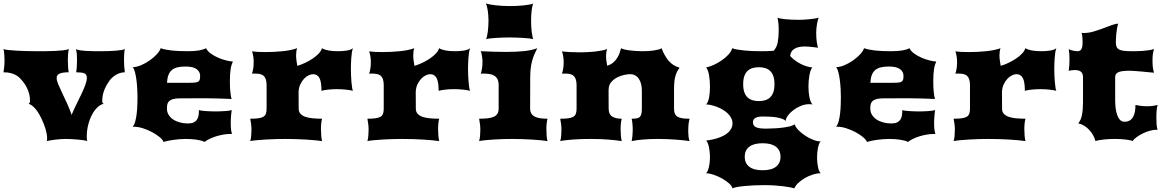

<svg xmlns="http://www.w3.org/2000/svg" viewBox="-34 -801 6629 1090"><path d="M232.4 0Q232.9 -3.4 233.2 -8.1Q233.4 -12.7 233.4 -16.6Q233.4 -37.6 225.1 -66.9Q216.8 -96.2 200.2 -130.4Q183.1 -165.5 164.6 -186Q146 -206.5 127.9 -211.9Q136.2 -214.8 136.2 -227.5Q136.2 -233.9 135.5 -244.9Q134.8 -255.9 130.9 -270.3Q127 -284.7 119.1 -301.8Q111.3 -318.8 96.7 -337.4Q88.4 -348.1 78.9 -357.7Q69.3 -367.2 56.4 -374.5Q43.5 -381.8 26.4 -386.2Q9.3 -390.6 -14.2 -390.6Q-11.7 -404.8 -10 -421.6Q-8.3 -438.5 -8.3 -459Q-8.3 -477.1 -9.8 -493.9Q-11.2 -510.7 -14.2 -522.5Q-6.8 -519.5 11.5 -517.3Q29.8 -515.1 55.2 -513.7Q80.6 -512.2 109.9 -511.2Q139.2 -510.3 168.5 -510.3Q199.7 -510.3 228.5 -510.5Q257.3 -510.7 282 -512Q306.6 -513.2 325.9 -515.6Q345.2 -518.1 356.9 -522.5Q354 -510.3 352.5 -496.1Q351.1 -481.9 351.1 -463.9Q351.1 -443.4 352.3 -424.1Q353.5 -404.8 356 -390.6Q319.3 -390.6 303.5 -382.8Q287.6 -375 287.6 -357.9Q287.6 -344.7 296.4 -323.2Q305.2 -301.8 318.4 -274.4Q331.5 -247.1 346.2 -215.1Q360.8 -183.1 372.6 -148.9Q385.3 -179.7 400.4 -210Q415.5 -240.2 428.5 -267.6Q441.4 -294.9 450.2 -318.4Q459 -341.8 459 -359.4Q459 -378.9 444.8 -384.8Q430.7 -390.6 398.4 -390.6Q400.9 -404.8 402.1 -424.1Q403.3 -443.4 403.3 -463.9Q403.3 -499 397.5 -522.5Q403.8 -518.1 418.7 -515.6Q433.6 -513.2 453.1 -512Q472.7 -510.7 494.9 -510.5Q517.1 -510.3 538.6 -510.3Q562.5 -510.3 585 -511Q607.4 -511.7 625.7 -513.4Q644 -515.1 657 -517.3Q669.9 -519.5 674.8 -522.5Q672.4 -512.7 671.1 -497.1Q669.9 -481.4 669.9 -463.9Q669.9 -443.4 671.1 -424.1Q672.4 -404.8 674.8 -390.6Q663.1 -390.6 650.4 -387.2Q637.7 -383.8 625.2 -376.7Q612.8 -369.6 601.3 -358.9Q589.8 -348.1 581.5 -334Q569.8 -316.9 562.7 -301Q555.7 -285.2 552 -271.2Q548.3 -257.3 547.4 -246.1Q546.4 -234.9 546.4 -227.5Q546.4 -214.8 554.7 -211.9Q536.6 -208 519.3 -191.7Q502 -175.3 488.5 -150.1Q475.1 -125 466.8 -92.5Q458.5 -60.1 458.5 -24.4Q458.5 -17.6 459.2 -11.5Q460 -5.4 460.9 0Q456.5 -2.4 442.4 -4.6Q428.2 -6.8 409.9 -8.5Q391.6 -10.3 372.6 -11.2Q353.5 -12.2 339.8 -12.2Q324.7 -12.2 308.8 -11Q293 -9.8 278.6 -8.1Q264.2 -6.3 252 -4.2Q239.7 -2 232.4 0Z M719.2 -81.1Q729 -92.8 734.4 -113.8Q739.7 -134.8 742.4 -159.4Q745.1 -184.1 745.8 -209Q746.6 -233.9 746.6 -252.9Q746.6 -272.9 745.1 -298.3Q743.7 -323.7 740.5 -347.9Q737.3 -372.1 732.2 -391.6Q727.1 -411.1 719.7 -419.9Q741.2 -419.9 767.1 -430.9Q793 -441.9 816.2 -458.3Q839.4 -474.6 856.4 -493.2Q873.5 -511.7 877.9 -527.3Q904.8 -518.1 941.4 -514.2Q978 -510.3 1032.2 -510.3Q1070.3 -510.3 1095.2 -514.6Q1120.1 -519 1135.7 -527.3Q1144 -510.3 1163.3 -496.6Q1182.6 -482.9 1205.3 -473.1Q1228 -463.4 1250.7 -457.8Q1273.4 -452.1 1288.1 -451.7Q1284.2 -443.4 1281 -433.6Q1277.8 -423.8 1275.6 -410.6Q1273.4 -397.5 1272.2 -379.6Q1271 -361.8 1271 -337.9Q1271 -321.3 1271.7 -305.7Q1272.5 -290 1273.9 -276.9Q1275.4 -263.7 1277.1 -253.7Q1278.8 -243.7 1280.8 -238.8Q1268.6 -239.7 1248 -240.5Q1227.5 -241.2 1203.1 -241.9Q1178.7 -242.7 1152.1 -242.9Q1125.5 -243.2 1101.6 -243.2Q1073.2 -243.2 1045.2 -242.9Q1017.1 -242.7 987.3 -242.7Q962.4 -242.7 947.8 -238.3Q933.1 -233.9 925.5 -226.3Q918 -218.8 915.8 -208Q913.6 -197.3 913.6 -184.6Q913.6 -165.5 922.9 -149.9Q932.1 -134.3 948.2 -123.3Q964.4 -112.3 986.3 -106.2Q1008.3 -100.1 1033.2 -100.1Q1053.7 -100.1 1065.9 -106.2Q1078.1 -112.3 1084.7 -122.6Q1091.3 -132.8 1093.3 -146.5Q1095.2 -160.2 1095.2 -175.8Q1101.1 -173.8 1112.8 -172.4Q1124.5 -170.9 1138.2 -170.2Q1151.9 -169.4 1165.8 -168.9Q1179.7 -168.5 1189.9 -168.5Q1200.2 -168.5 1213.4 -168.9Q1226.6 -169.4 1239.5 -170.2Q1252.4 -170.9 1263.7 -172.4Q1274.9 -173.8 1281.7 -175.8Q1280.8 -170.4 1279.5 -161.4Q1278.3 -152.3 1277.6 -142.1Q1276.9 -131.8 1276.4 -121.6Q1275.9 -111.3 1275.9 -104.5Q1275.9 -80.6 1277.6 -66.2Q1279.3 -51.8 1283.2 -40.5H1274.4Q1254.4 -40.5 1233.4 -36.9Q1212.4 -33.2 1192.9 -27.1Q1173.3 -21 1156.2 -12.7Q1139.2 -4.4 1127 4.9Q1120.1 0.5 1108.2 -2.7Q1096.2 -5.9 1081.8 -8.1Q1067.4 -10.3 1051.5 -11.2Q1035.6 -12.2 1021 -12.2Q1003.4 -12.2 984.4 -10.7Q965.3 -9.3 948 -6.6Q930.7 -3.9 916.5 -1Q902.3 2 894.5 4.9Q890.1 -7.8 871.8 -22.9Q853.5 -38.1 829.1 -51Q804.7 -64 777.3 -72.8Q750 -81.5 727.5 -81.5Q725.1 -81.5 723.1 -81.3Q721.2 -81.1 719.2 -81.1ZM1043.9 -331.1Q1063.5 -331.1 1075 -332.5Q1086.4 -334 1092.5 -338.4Q1098.6 -342.8 1100.3 -350.3Q1102.1 -357.9 1102.1 -370.6Q1102.1 -394 1082 -408.7Q1062 -423.3 1019.5 -423.3Q993.2 -423.3 974.1 -418.9Q955.1 -414.6 942.1 -403.8Q929.2 -393.1 922.4 -375.5Q915.5 -357.9 914.1 -331.1Z M1386.7 0Q1390.6 -12.7 1392.1 -30.3Q1393.6 -47.9 1393.6 -64.9Q1393.6 -80.6 1391.6 -96.2Q1389.6 -111.8 1386.7 -127Q1414.1 -127 1431.9 -129.4Q1449.7 -131.8 1460.4 -137.9Q1471.2 -144 1475.3 -155.3Q1479.5 -166.5 1479.5 -184.1V-319.8Q1479 -340.8 1474.1 -353.3Q1469.2 -365.7 1460.7 -372.3Q1452.1 -378.9 1439.7 -381.1Q1427.2 -383.3 1411.6 -383.3H1396.5Q1400.4 -393.1 1403.3 -410.4Q1406.2 -427.7 1406.2 -446.8Q1406.2 -465.3 1403.6 -482.2Q1400.9 -499 1396.5 -509.3Q1410.6 -507.3 1430.4 -506.3Q1450.2 -505.4 1473.1 -505.4Q1496.6 -505.4 1521.7 -506.6Q1546.9 -507.8 1570.8 -510.3Q1594.7 -512.7 1616 -517.1Q1637.2 -521.5 1652.8 -527.3Q1649.4 -517.6 1648.2 -507.6Q1647 -497.6 1647 -486.8Q1647 -471.7 1649.2 -456.5Q1651.4 -441.4 1653.8 -427.2Q1674.8 -433.1 1698 -444.1Q1721.2 -455.1 1741.5 -468.8Q1761.7 -482.4 1775.9 -497.6Q1790 -512.7 1793.5 -527.3Q1807.6 -519 1830.3 -514.6Q1853 -510.3 1882.3 -510.3Q1894 -510.3 1906.7 -511Q1919.4 -511.7 1931.4 -513.4Q1943.4 -515.1 1953.4 -518.6Q1963.4 -522 1969.7 -527.3Q1965.8 -517.6 1963.6 -502.9Q1961.4 -488.3 1960.2 -471.4Q1959 -454.6 1958.5 -437.3Q1958 -419.9 1958 -404.8Q1958 -389.6 1959 -370.4Q1960 -351.1 1961.4 -333.3Q1962.9 -315.4 1965.1 -302.2Q1967.3 -289.1 1969.7 -285.6Q1953.6 -289.6 1929.4 -292.2Q1905.3 -294.9 1878.9 -294.9Q1852.5 -294.9 1829.1 -292.2Q1805.7 -289.6 1791 -285.6Q1791 -337.9 1779.1 -358.9Q1767.1 -379.9 1743.7 -379.9Q1731.9 -379.9 1718 -373.3Q1704.1 -366.7 1692.1 -354Q1680.2 -341.3 1671.4 -323Q1662.6 -304.7 1661.1 -281.2L1661.6 -184.1Q1661.6 -166.5 1671.6 -155.3Q1681.6 -144 1699.2 -137.9Q1716.8 -131.8 1741.2 -129.4Q1765.6 -127 1794.4 -127Q1791.5 -116.7 1789.8 -101.6Q1788.1 -86.4 1788.1 -69.3Q1788.1 -50.8 1789.6 -32Q1791 -13.2 1794.4 0Q1778.8 -2.4 1755.9 -4.6Q1732.9 -6.8 1705.6 -8.5Q1678.2 -10.3 1647.5 -11.2Q1616.7 -12.2 1585.9 -12.2Q1562.5 -12.2 1533.4 -11.5Q1504.4 -10.7 1476.1 -9Q1447.8 -7.3 1423.6 -5.1Q1399.4 -2.9 1386.7 0Z M2051.8 0Q2055.7 -12.7 2057.1 -30.3Q2058.6 -47.9 2058.6 -64.9Q2058.6 -80.6 2056.6 -96.2Q2054.7 -111.8 2051.8 -127Q2079.1 -127 2096.9 -129.4Q2114.7 -131.8 2125.5 -137.9Q2136.2 -144 2140.4 -155.3Q2144.5 -166.5 2144.5 -184.1V-319.8Q2144 -340.8 2139.2 -353.3Q2134.3 -365.7 2125.7 -372.3Q2117.2 -378.9 2104.7 -381.1Q2092.3 -383.3 2076.7 -383.3H2061.5Q2065.4 -393.1 2068.4 -410.4Q2071.3 -427.7 2071.3 -446.8Q2071.3 -465.3 2068.6 -482.2Q2065.9 -499 2061.5 -509.3Q2075.7 -507.3 2095.5 -506.3Q2115.2 -505.4 2138.2 -505.4Q2161.6 -505.4 2186.8 -506.6Q2211.9 -507.8 2235.8 -510.3Q2259.8 -512.7 2281 -517.1Q2302.2 -521.5 2317.9 -527.3Q2314.5 -517.6 2313.2 -507.6Q2312 -497.6 2312 -486.8Q2312 -471.7 2314.2 -456.5Q2316.4 -441.4 2318.8 -427.2Q2339.8 -433.1 2363 -444.1Q2386.2 -455.1 2406.5 -468.8Q2426.8 -482.4 2440.9 -497.6Q2455.1 -512.7 2458.5 -527.3Q2472.7 -519 2495.4 -514.6Q2518.1 -510.3 2547.4 -510.3Q2559.1 -510.3 2571.8 -511Q2584.5 -511.7 2596.4 -513.4Q2608.4 -515.1 2618.4 -518.6Q2628.4 -522 2634.8 -527.3Q2630.9 -517.6 2628.7 -502.9Q2626.5 -488.3 2625.2 -471.4Q2624 -454.6 2623.5 -437.3Q2623 -419.9 2623 -404.8Q2623 -389.6 2624 -370.4Q2625 -351.1 2626.5 -333.3Q2627.9 -315.4 2630.1 -302.2Q2632.3 -289.1 2634.8 -285.6Q2618.7 -289.6 2594.5 -292.2Q2570.3 -294.9 2543.9 -294.9Q2517.6 -294.9 2494.1 -292.2Q2470.7 -289.6 2456.1 -285.6Q2456.1 -337.9 2444.1 -358.9Q2432.1 -379.9 2408.7 -379.9Q2397 -379.9 2383.1 -373.3Q2369.1 -366.7 2357.2 -354Q2345.2 -341.3 2336.4 -323Q2327.6 -304.7 2326.2 -281.2L2326.7 -184.1Q2326.7 -166.5 2336.7 -155.3Q2346.7 -144 2364.3 -137.9Q2381.8 -131.8 2406.2 -129.4Q2430.7 -127 2459.5 -127Q2456.5 -116.7 2454.8 -101.6Q2453.1 -86.4 2453.1 -69.3Q2453.1 -50.8 2454.6 -32Q2456.1 -13.2 2459.5 0Q2443.8 -2.4 2420.9 -4.6Q2397.9 -6.8 2370.6 -8.5Q2343.3 -10.3 2312.5 -11.2Q2281.7 -12.2 2251 -12.2Q2227.5 -12.2 2198.5 -11.5Q2169.4 -10.7 2141.1 -9Q2112.8 -7.3 2088.6 -5.1Q2064.5 -2.9 2051.8 0Z M2725.1 -578.6Q2728 -584 2730.7 -594.7Q2733.4 -605.5 2735.1 -619.6Q2736.8 -633.8 2738 -650.1Q2739.3 -666.5 2739.3 -683.6Q2739.3 -699.2 2738 -714.1Q2736.8 -729 2734.9 -741.9Q2732.9 -754.9 2730.2 -765.1Q2727.5 -775.4 2724.6 -781.2Q2733.4 -778.3 2747.8 -775.6Q2762.2 -772.9 2780 -771Q2797.9 -769 2817.6 -767.8Q2837.4 -766.6 2856.4 -766.6Q2874 -766.6 2894.8 -767.3Q2915.5 -768.1 2934.8 -770Q2954.1 -772 2969.7 -774.7Q2985.4 -777.3 2993.2 -781.2Q2990.2 -774.9 2988 -764.6Q2985.8 -754.4 2984.1 -741.5Q2982.4 -728.5 2981.7 -713.6Q2981 -698.7 2981 -683.6Q2981 -668 2981.7 -652.8Q2982.4 -637.7 2984.1 -623.8Q2985.8 -609.9 2988 -598.1Q2990.2 -586.4 2993.2 -578.6Q2985.4 -581.1 2970.5 -582.8Q2955.6 -584.5 2936.8 -585.7Q2918 -586.9 2897.5 -587.6Q2877 -588.4 2857.9 -588.4Q2838.9 -588.4 2818.8 -587.6Q2798.8 -586.9 2780.5 -585.7Q2762.2 -584.5 2747.6 -582.8Q2732.9 -581.1 2725.1 -578.6ZM2686 0Q2689.9 -12.7 2691.4 -30.3Q2692.9 -47.9 2692.9 -64.9Q2692.9 -80.6 2690.9 -96.2Q2689 -111.8 2686 -127Q2713.4 -127 2734.1 -129.4Q2754.9 -131.8 2768.8 -137.9Q2782.7 -144 2789.8 -155.3Q2796.9 -166.5 2796.9 -184.1V-319.8Q2796.4 -340.8 2789.3 -353.3Q2782.2 -365.7 2770.5 -372.3Q2758.8 -378.9 2743.4 -381.1Q2728 -383.3 2710.9 -383.3H2695.3Q2699.2 -393.1 2702.1 -410.4Q2705.1 -427.7 2705.1 -446.8Q2705.1 -465.3 2702.4 -482.7Q2699.7 -500 2695.3 -510.3Q2736.8 -508.3 2772.7 -507.3Q2808.6 -506.3 2840.3 -506.3Q2899.4 -506.3 2942.4 -511Q2985.4 -515.6 3016.1 -527.3Q3006.3 -508.3 2999 -491Q2991.7 -473.6 2986.6 -454.3Q2981.4 -435.1 2978.8 -412.1Q2976.1 -389.2 2976.1 -359.4L2975.6 -184.1Q2975.6 -166.5 2983.2 -155.3Q2990.7 -144 3003.9 -137.9Q3017.1 -131.8 3035.2 -129.4Q3053.2 -127 3074.2 -127Q3071.3 -116.7 3069.6 -101.6Q3067.9 -86.4 3067.9 -69.3Q3067.9 -50.8 3069.1 -32Q3070.3 -13.2 3074.2 0Q3061 -2.4 3038.1 -4.6Q3015.1 -6.8 2988 -8.5Q2960.9 -10.3 2931.4 -11.2Q2901.9 -12.2 2875.5 -12.2Q2852.1 -12.2 2824.5 -11.5Q2796.9 -10.7 2770.3 -9Q2743.7 -7.3 2721.2 -5.1Q2698.7 -2.9 2686 0Z M3146.5 0Q3150.4 -12.7 3151.9 -30.3Q3153.3 -47.9 3153.3 -64.9Q3153.3 -80.6 3151.4 -96.2Q3149.4 -111.8 3146.5 -127Q3173.8 -127 3191.7 -129.4Q3209.5 -131.8 3220.2 -137.9Q3231 -144 3235.1 -155.3Q3239.3 -166.5 3239.3 -184.1V-319.8Q3238.8 -340.8 3233.9 -353.3Q3229 -365.7 3220.5 -372.3Q3211.9 -378.9 3199.5 -381.1Q3187 -383.3 3171.4 -383.3H3156.2Q3160.2 -393.1 3163.1 -410.4Q3166 -427.7 3166 -446.8Q3166 -465.3 3163.3 -482.2Q3160.6 -499 3156.2 -509.3Q3174.3 -506.8 3200.7 -505.4Q3227.1 -503.9 3256.3 -503.9Q3277.8 -503.9 3299.6 -504.9Q3321.3 -505.9 3341.8 -508.1Q3362.3 -510.3 3380.4 -513.7Q3398.4 -517.1 3412.6 -522.5Q3409.2 -512.7 3408 -502.7Q3406.7 -492.7 3406.7 -482.4Q3406.7 -468.3 3408.7 -454.6Q3410.6 -440.9 3413.1 -427.7Q3434.6 -434.6 3448.5 -447Q3462.4 -459.5 3470.9 -473.6Q3479.5 -487.8 3484.1 -502.2Q3488.8 -516.6 3491.7 -527.3Q3498 -523.4 3511 -520.3Q3523.9 -517.1 3540.8 -514.9Q3557.6 -512.7 3576.7 -511.5Q3595.7 -510.3 3613.8 -510.3Q3629.9 -510.3 3646.5 -511.2Q3663.1 -512.2 3677.7 -514.4Q3692.4 -516.6 3704.1 -519.8Q3715.8 -522.9 3721.7 -527.3Q3737.3 -485.8 3761 -457Q3784.7 -428.2 3824.2 -416.5Q3816.4 -406.7 3810.5 -395.5Q3804.7 -384.3 3800.5 -369.9Q3796.4 -355.5 3794.4 -336.9Q3792.5 -318.4 3792.5 -293.9V-184.1Q3792.5 -166.5 3797.6 -155.3Q3802.7 -144 3813.2 -137.9Q3823.7 -131.8 3840.6 -129.4Q3857.4 -127 3880.9 -127Q3879.4 -121.1 3877.9 -114.7Q3876.5 -108.4 3875.5 -100.3Q3874.5 -92.3 3873.8 -81.8Q3873 -71.3 3873 -57.1Q3873 -43 3874.8 -26.4Q3876.5 -9.8 3880.9 0Q3865.7 -2.4 3845 -4.6Q3824.2 -6.8 3800.5 -8.5Q3776.9 -10.3 3751.2 -11.2Q3725.6 -12.2 3700.7 -12.2Q3680.7 -12.2 3659.4 -11.5Q3638.2 -10.7 3618.2 -9Q3598.1 -7.3 3580.8 -5.1Q3563.5 -2.9 3551.8 0Q3553.2 -5.9 3554.4 -13.7Q3555.7 -21.5 3556.4 -30.8Q3557.1 -40 3557.6 -49.8Q3558.1 -59.6 3558.1 -68.4Q3558.1 -73.2 3557.6 -81.5Q3557.1 -89.8 3556.4 -98.4Q3555.7 -106.9 3554.4 -114.7Q3553.2 -122.6 3551.8 -127Q3568.4 -127 3579.3 -128.7Q3590.3 -130.4 3597.2 -136.2Q3604 -142.1 3606.9 -153.6Q3609.9 -165 3609.9 -184.1V-285.6Q3609.9 -304.7 3606 -321.8Q3602.1 -338.9 3594 -351.8Q3585.9 -364.7 3573.2 -372.3Q3560.5 -379.9 3542.5 -379.9Q3530.3 -379.9 3510 -375.7Q3489.7 -371.6 3470 -361.6Q3450.2 -351.6 3435.8 -334.7Q3421.4 -317.9 3421.4 -293H3420.9L3421.4 -184.1Q3421.4 -152.3 3440.9 -139.6Q3460.4 -127 3495.6 -127Q3492.7 -116.7 3491 -101.6Q3489.3 -86.4 3489.3 -69.3Q3489.3 -50.8 3490.7 -32Q3492.2 -13.2 3495.6 0Q3464.4 -4.9 3421.4 -8.5Q3378.4 -12.2 3316.4 -12.2Q3293 -12.2 3268.3 -11.5Q3243.7 -10.7 3220.9 -9Q3198.2 -7.3 3178.7 -5.1Q3159.2 -2.9 3146.5 0Z M3974.6 -2.9Q3987.8 -4.4 4003.9 -7.6Q4020 -10.7 4036.9 -15.9Q4053.7 -21 4069.3 -28.6Q4085 -36.1 4097.4 -46.6Q4109.9 -57.1 4117.2 -70.6Q4124.5 -84 4124.5 -101.1Q4124.5 -117.2 4116.7 -131.6Q4108.9 -146 4096.4 -158Q4084 -169.9 4067.9 -179.2Q4051.8 -188.5 4034.9 -194.8Q4018.1 -201.2 4002.4 -204.6Q3986.8 -208 3974.6 -208Q3980.5 -213.9 3984.9 -224.4Q3989.3 -234.9 3991.7 -248.3Q3994.1 -261.7 3995.4 -277.6Q3996.6 -293.5 3996.6 -310.1Q3996.6 -327.6 3995.1 -344.5Q3993.7 -361.3 3991 -376Q3988.3 -390.6 3984.1 -401.6Q3980 -412.6 3974.6 -418Q3994.6 -421.9 4018.6 -432.9Q4042.5 -443.8 4064.2 -459Q4085.9 -474.1 4102.1 -491.9Q4118.2 -509.8 4122.6 -527.3Q4133.3 -522.9 4151.1 -519.8Q4168.9 -516.6 4190.9 -514.4Q4212.9 -512.2 4237.1 -511.2Q4261.2 -510.3 4285.2 -510.3Q4303.7 -510.3 4322.3 -510.7Q4340.8 -511.2 4357.9 -512.7Q4376 -531.7 4381.3 -561.5Q4386.7 -591.3 4386.7 -627.9Q4386.7 -639.2 4386.5 -648.2Q4386.2 -657.2 4385.5 -665.5Q4384.8 -673.8 4383.3 -682.1Q4381.8 -690.4 4379.9 -700.7Q4384.3 -698.2 4395.5 -696Q4406.7 -693.8 4422.9 -692.1Q4439 -690.4 4458.7 -689.5Q4478.5 -688.5 4500.5 -688.5Q4511.7 -688.5 4527.6 -689.2Q4543.5 -689.9 4560.1 -691.7Q4576.7 -693.4 4591.3 -695.6Q4606 -697.8 4614.3 -700.7Q4611.3 -695.3 4608.6 -685.5Q4606 -675.8 4604 -663.8Q4602.1 -651.9 4600.8 -638.9Q4599.6 -626 4599.6 -615.2Q4599.6 -596.2 4600.6 -583.7Q4601.6 -571.3 4603 -562Q4604.5 -552.7 4606.2 -545.4Q4607.9 -538.1 4609.4 -529.8Q4602.1 -531.2 4591.8 -532.5Q4581.5 -533.7 4570.8 -534.9Q4560.1 -536.1 4550 -536.6Q4540 -537.1 4533.7 -537.1Q4498 -537.1 4476.3 -524.2Q4454.6 -511.2 4451.7 -483.4Q4463.4 -470.2 4478.8 -458.7Q4494.1 -447.3 4510.7 -438.7Q4527.3 -430.2 4544.4 -424.8Q4561.5 -419.4 4577.6 -418Q4572.3 -412.1 4568.1 -400.9Q4564 -389.6 4561.3 -375.2Q4558.6 -360.8 4557.1 -344Q4555.7 -327.1 4555.7 -310.1Q4555.7 -293.5 4557.1 -277.6Q4558.6 -261.7 4561.3 -248.3Q4564 -234.9 4568.4 -224.4Q4572.8 -213.9 4578.6 -208Q4574.2 -209 4568.8 -209.2Q4563.5 -209.5 4559.1 -209.5Q4536.1 -209.5 4512.7 -200Q4489.3 -190.4 4470.5 -176.3Q4451.7 -162.1 4439.5 -145.5Q4427.2 -128.9 4426.3 -114.7Q4419.9 -121.6 4406.7 -126.5Q4393.6 -131.3 4376.5 -134.3Q4359.4 -137.2 4339.1 -138.4Q4318.8 -139.6 4298.3 -139.6Q4280.3 -139.6 4269 -137Q4257.8 -134.3 4251.5 -129.6Q4245.1 -125 4242.9 -119.1Q4240.7 -113.3 4240.7 -106.9Q4240.7 -97.7 4244.4 -90.8Q4248 -84 4256.3 -79.6Q4264.6 -75.2 4278.8 -73Q4293 -70.8 4314 -70.8Q4337.4 -70.8 4363 -72.3Q4388.7 -73.7 4411.4 -76.7Q4434.1 -79.6 4451.7 -84.2Q4469.2 -88.9 4477.1 -95.2Q4482.9 -78.1 4500 -61Q4517.1 -43.9 4538.8 -29.8Q4560.5 -15.6 4583.7 -6.8Q4606.9 2 4625 2Q4619.6 6.8 4615.7 16.8Q4611.8 26.9 4609.4 39.8Q4606.9 52.7 4605.7 67.1Q4604.5 81.5 4604.5 95.2Q4604.5 109.4 4606 123.3Q4607.4 137.2 4610.1 149.2Q4612.8 161.1 4616.7 169.9Q4620.6 178.7 4625.5 182.6Q4603.5 182.6 4579.8 190.2Q4556.2 197.8 4534.9 210.2Q4513.7 222.7 4497.6 238Q4481.4 253.4 4475.1 268.6Q4468.3 265.6 4451.7 262.5Q4435.1 259.3 4412.1 256.3Q4389.2 253.4 4362.1 251.7Q4335 250 4307.1 250Q4277.8 250 4248.5 251.2Q4219.2 252.4 4194.1 254.9Q4168.9 257.3 4150.4 260.7Q4131.8 264.2 4124.5 268.6Q4121.6 254.9 4104.5 239.7Q4087.4 224.6 4064.5 211.9Q4041.5 199.2 4016.8 190.9Q3992.2 182.6 3974.1 182.6Q3979.5 178.7 3983.6 168.9Q3987.8 159.2 3990.7 146Q3993.7 132.8 3995.1 118.2Q3996.6 103.5 3996.6 90.3Q3996.6 77.6 3995.1 63Q3993.7 48.3 3991 35.2Q3988.3 22 3984.1 11.7Q3980 1.5 3974.6 -2.9ZM4185.1 -323.2Q4185.1 -295.4 4191.9 -276.9Q4198.7 -258.3 4210.7 -247.3Q4222.7 -236.3 4239 -231.7Q4255.4 -227.1 4273.9 -227.1Q4292.5 -227.1 4308.8 -231.7Q4325.2 -236.3 4337.2 -247.3Q4349.1 -258.3 4356 -276.9Q4362.8 -295.4 4362.8 -323.2Q4362.8 -351.1 4356 -369.6Q4349.1 -388.2 4337.2 -399.2Q4325.2 -410.2 4308.8 -414.8Q4292.5 -419.4 4273.9 -419.4Q4255.4 -419.4 4239 -414.8Q4222.7 -410.2 4210.7 -399.2Q4198.7 -388.2 4191.9 -369.6Q4185.1 -351.1 4185.1 -323.2ZM4193.8 88.9Q4193.8 125.5 4219.5 145.5Q4245.1 165.5 4295.4 165.5Q4345.7 165.5 4371.3 145.5Q4397 125.5 4397 88.9Q4397 52.2 4371.3 32.2Q4345.7 12.2 4295.4 12.2Q4245.1 12.2 4219.5 32.2Q4193.8 52.2 4193.8 88.9Z M4712.4 -81.1Q4722.2 -92.8 4727.5 -113.8Q4732.9 -134.8 4735.6 -159.4Q4738.3 -184.1 4739 -209Q4739.7 -233.9 4739.7 -252.9Q4739.7 -272.9 4738.3 -298.3Q4736.8 -323.7 4733.6 -347.9Q4730.5 -372.1 4725.3 -391.6Q4720.2 -411.1 4712.9 -419.9Q4734.4 -419.9 4760.3 -430.9Q4786.1 -441.9 4809.3 -458.3Q4832.5 -474.6 4849.6 -493.2Q4866.7 -511.7 4871.1 -527.3Q4897.9 -518.1 4934.6 -514.2Q4971.2 -510.3 5025.4 -510.3Q5063.5 -510.3 5088.4 -514.6Q5113.3 -519 5128.9 -527.3Q5137.2 -510.3 5156.5 -496.6Q5175.8 -482.9 5198.5 -473.1Q5221.2 -463.4 5243.9 -457.8Q5266.6 -452.1 5281.2 -451.7Q5277.3 -443.4 5274.2 -433.6Q5271 -423.8 5268.8 -410.6Q5266.6 -397.5 5265.4 -379.6Q5264.2 -361.8 5264.2 -337.9Q5264.2 -321.3 5264.9 -305.7Q5265.6 -290 5267.1 -276.9Q5268.6 -263.7 5270.3 -253.7Q5272 -243.7 5273.9 -238.8Q5261.7 -239.7 5241.2 -240.5Q5220.7 -241.2 5196.3 -241.9Q5171.9 -242.7 5145.3 -242.9Q5118.7 -243.2 5094.7 -243.2Q5066.4 -243.2 5038.3 -242.9Q5010.3 -242.7 4980.5 -242.7Q4955.6 -242.7 4940.9 -238.3Q4926.3 -233.9 4918.7 -226.3Q4911.1 -218.8 4908.9 -208Q4906.7 -197.3 4906.7 -184.6Q4906.7 -165.5 4916 -149.9Q4925.3 -134.3 4941.4 -123.3Q4957.5 -112.3 4979.5 -106.2Q5001.5 -100.1 5026.4 -100.1Q5046.9 -100.1 5059.1 -106.2Q5071.3 -112.3 5077.9 -122.6Q5084.5 -132.8 5086.4 -146.5Q5088.4 -160.2 5088.4 -175.8Q5094.2 -173.8 5106 -172.4Q5117.7 -170.9 5131.3 -170.2Q5145 -169.4 5158.9 -168.9Q5172.9 -168.5 5183.1 -168.5Q5193.4 -168.5 5206.5 -168.9Q5219.7 -169.4 5232.7 -170.2Q5245.6 -170.9 5256.8 -172.4Q5268.1 -173.8 5274.9 -175.8Q5273.9 -170.4 5272.7 -161.4Q5271.5 -152.3 5270.8 -142.1Q5270 -131.8 5269.5 -121.6Q5269 -111.3 5269 -104.5Q5269 -80.6 5270.8 -66.2Q5272.5 -51.8 5276.4 -40.5H5267.6Q5247.6 -40.5 5226.6 -36.9Q5205.6 -33.2 5186 -27.1Q5166.5 -21 5149.4 -12.7Q5132.3 -4.4 5120.1 4.9Q5113.3 0.5 5101.3 -2.7Q5089.4 -5.9 5075 -8.1Q5060.5 -10.3 5044.7 -11.2Q5028.8 -12.2 5014.2 -12.2Q4996.6 -12.2 4977.5 -10.7Q4958.5 -9.3 4941.2 -6.6Q4923.8 -3.9 4909.7 -1Q4895.5 2 4887.7 4.9Q4883.3 -7.8 4865 -22.9Q4846.7 -38.1 4822.3 -51Q4797.9 -64 4770.5 -72.8Q4743.2 -81.5 4720.7 -81.5Q4718.3 -81.5 4716.3 -81.3Q4714.4 -81.1 4712.4 -81.1ZM5037.1 -331.1Q5056.6 -331.1 5068.1 -332.5Q5079.6 -334 5085.7 -338.4Q5091.8 -342.8 5093.5 -350.3Q5095.2 -357.9 5095.2 -370.6Q5095.2 -394 5075.2 -408.7Q5055.2 -423.3 5012.7 -423.3Q4986.3 -423.3 4967.3 -418.9Q4948.2 -414.6 4935.3 -403.8Q4922.4 -393.1 4915.5 -375.5Q4908.7 -357.9 4907.2 -331.1Z M5379.9 0Q5383.8 -12.7 5385.3 -30.3Q5386.7 -47.9 5386.7 -64.9Q5386.7 -80.6 5384.8 -96.2Q5382.8 -111.8 5379.9 -127Q5407.2 -127 5425 -129.4Q5442.9 -131.8 5453.6 -137.9Q5464.4 -144 5468.5 -155.3Q5472.7 -166.5 5472.7 -184.1V-319.8Q5472.2 -340.8 5467.3 -353.3Q5462.4 -365.7 5453.9 -372.3Q5445.3 -378.9 5432.9 -381.1Q5420.4 -383.3 5404.8 -383.3H5389.6Q5393.6 -393.1 5396.5 -410.4Q5399.4 -427.7 5399.4 -446.8Q5399.4 -465.3 5396.7 -482.2Q5394 -499 5389.6 -509.3Q5403.8 -507.3 5423.6 -506.3Q5443.4 -505.4 5466.3 -505.4Q5489.7 -505.4 5514.9 -506.6Q5540 -507.8 5564 -510.3Q5587.9 -512.7 5609.1 -517.1Q5630.4 -521.5 5646 -527.3Q5642.6 -517.6 5641.4 -507.6Q5640.1 -497.6 5640.1 -486.8Q5640.1 -471.7 5642.3 -456.5Q5644.5 -441.4 5647 -427.2Q5668 -433.1 5691.2 -444.1Q5714.4 -455.1 5734.6 -468.8Q5754.9 -482.4 5769 -497.6Q5783.2 -512.7 5786.6 -527.3Q5800.8 -519 5823.5 -514.6Q5846.2 -510.3 5875.5 -510.3Q5887.2 -510.3 5899.9 -511Q5912.6 -511.7 5924.6 -513.4Q5936.5 -515.1 5946.5 -518.6Q5956.5 -522 5962.9 -527.3Q5959 -517.6 5956.8 -502.9Q5954.6 -488.3 5953.4 -471.4Q5952.1 -454.6 5951.7 -437.3Q5951.2 -419.9 5951.2 -404.8Q5951.2 -389.6 5952.1 -370.4Q5953.1 -351.1 5954.6 -333.3Q5956.1 -315.4 5958.3 -302.2Q5960.4 -289.1 5962.9 -285.6Q5946.8 -289.6 5922.6 -292.2Q5898.4 -294.9 5872.1 -294.9Q5845.7 -294.9 5822.3 -292.2Q5798.8 -289.6 5784.2 -285.6Q5784.2 -337.9 5772.2 -358.9Q5760.3 -379.9 5736.8 -379.9Q5725.1 -379.9 5711.2 -373.3Q5697.3 -366.7 5685.3 -354Q5673.3 -341.3 5664.6 -323Q5655.8 -304.7 5654.3 -281.2L5654.8 -184.1Q5654.8 -166.5 5664.8 -155.3Q5674.8 -144 5692.4 -137.9Q5710 -131.8 5734.4 -129.4Q5758.8 -127 5787.6 -127Q5784.7 -116.7 5783 -101.6Q5781.2 -86.4 5781.2 -69.3Q5781.2 -50.8 5782.7 -32Q5784.2 -13.2 5787.6 0Q5772 -2.4 5749 -4.6Q5726.1 -6.8 5698.7 -8.5Q5671.4 -10.3 5640.6 -11.2Q5609.9 -12.2 5579.1 -12.2Q5555.7 -12.2 5526.6 -11.5Q5497.6 -10.7 5469.2 -9Q5440.9 -7.3 5416.7 -5.1Q5392.6 -2.9 5379.9 0Z M6087.4 -100.6Q6103.5 -120.1 6108.9 -150.4Q6114.3 -180.7 6114.3 -223.1V-364.3Q6113.8 -373 6111.6 -380.1Q6109.4 -387.2 6104.2 -392.3Q6099.1 -397.5 6090.3 -400.4Q6081.5 -403.3 6068.4 -403.3Q6061 -403.3 6052.5 -402.3Q6043.9 -401.4 6033.2 -399.4Q6035.6 -413.6 6036.6 -430.2Q6037.6 -446.8 6037.6 -463.9Q6037.6 -479.5 6036.6 -494.6Q6035.6 -509.8 6033.2 -522.5Q6038.1 -519 6045.4 -516.8Q6052.7 -514.6 6060.1 -513.2Q6067.4 -511.7 6073.7 -511Q6080.1 -510.3 6083.5 -510.3Q6097.7 -510.3 6104.7 -521.2Q6111.8 -532.2 6111.8 -559.6Q6111.8 -564 6111.6 -571.8Q6111.3 -579.6 6110.8 -587.9Q6110.4 -596.2 6109.1 -603.5Q6107.9 -610.8 6106 -614.7Q6109.9 -613.8 6113.8 -613.8Q6117.7 -613.8 6122.1 -613.8Q6147 -613.8 6174.6 -622.1Q6202.1 -630.4 6228.3 -640.1Q6254.4 -649.9 6276.9 -658.2Q6299.3 -666.5 6314 -666.5Q6310.1 -654.8 6307.6 -640.6Q6305.2 -626.5 6303.7 -612.3Q6302.2 -598.1 6301.5 -584.7Q6300.8 -571.3 6300.8 -562Q6300.8 -545.9 6304.7 -535.9Q6308.6 -525.9 6318.6 -520.3Q6328.6 -514.6 6346.4 -512.5Q6364.3 -510.3 6392.1 -510.3Q6403.8 -510.3 6419.7 -510.5Q6435.5 -510.7 6452.6 -512Q6469.7 -513.2 6486.6 -515.6Q6503.4 -518.1 6517.6 -522.5Q6512.7 -509.8 6510.7 -492.7Q6508.8 -475.6 6508.8 -457.5Q6508.8 -437 6510.7 -419.4Q6512.7 -401.9 6517.6 -388.2Q6501 -389.6 6481.2 -391.6Q6461.4 -393.6 6441.9 -395.3Q6422.4 -397 6405.8 -398.2Q6389.2 -399.4 6378.9 -399.4Q6354.5 -399.4 6338.6 -397.2Q6322.8 -395 6313.5 -390.4Q6304.2 -385.7 6300.5 -378.7Q6296.9 -371.6 6296.9 -362.3V-231.4Q6296.9 -212.4 6299.1 -191.2Q6301.3 -169.9 6307.1 -151.9Q6313 -133.8 6323.2 -121.8Q6333.5 -109.9 6349.6 -109.9Q6367.2 -109.9 6379.2 -116.9Q6391.1 -124 6398.4 -136.7Q6405.8 -149.4 6408.9 -166.7Q6412.1 -184.1 6412.1 -205.1Q6422.9 -202.6 6440.9 -200.2Q6459 -197.8 6478 -197.8Q6496.6 -197.8 6512.9 -200.2Q6529.3 -202.6 6538.1 -205.1Q6534.2 -194.3 6532.5 -175Q6530.8 -155.8 6530.8 -133.8Q6530.8 -111.8 6532.2 -92.8Q6533.7 -73.7 6538.1 -64.5H6533.2Q6515.1 -64.5 6494.4 -58.8Q6473.6 -53.2 6454.6 -43.9Q6435.5 -34.7 6419.7 -23.2Q6403.8 -11.7 6395.5 0Q6391.6 -2.9 6380.6 -5.1Q6369.6 -7.3 6355.2 -9Q6340.8 -10.7 6324.7 -11.5Q6308.6 -12.2 6293.9 -12.2Q6279.3 -12.2 6263.4 -11.5Q6247.6 -10.7 6232.4 -9Q6217.3 -7.3 6204.8 -5.1Q6192.4 -2.9 6185.1 0Q6180.7 -17.1 6171.6 -33.4Q6162.6 -49.8 6149.9 -63.5Q6137.2 -77.1 6121.3 -86.9Q6105.5 -96.7 6087.4 -100.6Z"/></svg>

Font: Arbutus
Style: Regular
Weight: 400
Designer: Karolina Lach
Foundry: Sorkin Type Co.
Version: Version 1.002